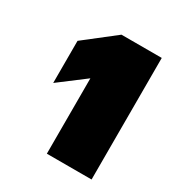

<svg xmlns="http://www.w3.org/2000/svg" viewBox="-95 -760 411 450"><g transform="rotate(30 110.5 -534.5)"><path d="M95 -574 25 -521V-635L107 -699H216V-370H95Z"/></g></svg>

Font: Readiness
Style: Bold
Weight: 700
Designer: Katatrad Team
Foundry: CadsonDemak
Version: Version 1.00;January 16, 2020;FontCreator 12.0.0.2550 64-bit